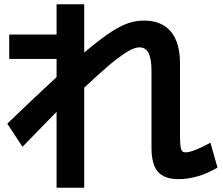

<svg xmlns="http://www.w3.org/2000/svg" viewBox="-20 -808 1040 896"><path d="M813 28Q747 28 717 -6.5Q687 -41 687 -118V-476Q687 -533 673.5 -560Q660 -587 631 -587Q613 -587 589 -575Q565 -563 527.5 -534.5Q490 -506 435 -456Q380 -406 301 -331H288Q247 -289 196 -237Q145 -185 85 -123L14 -231Q141 -353 233 -438Q325 -523 389.5 -576.5Q454 -630 499.5 -659.5Q545 -689 580.5 -700.5Q616 -712 651 -712Q734 -712 777 -661Q820 -610 820 -512V-184Q820 -148 822 -129Q824 -110 829.5 -103.5Q835 -97 846 -97Q863 -97 893.5 -109Q924 -121 962 -142L995 -26Q950 1 903.5 14.5Q857 28 813 28ZM244 68V-533H23V-647H244V-788H373V68Z"/></svg>

Font: M PLUS 1
Style: Bold
Weight: 700
Designer: Coji Morishita
Foundry: UNDERFOREST DESIGN
Version: Version 1.001